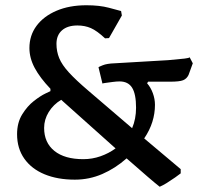

<svg xmlns="http://www.w3.org/2000/svg" viewBox="-20 -672 754 731"><path d="M588 39Q575 29 543.5 2Q512 -25 462 -69Q419 -31 369.5 -9.5Q320 12 265 12Q199 12 149.5 -8.5Q100 -29 72.5 -68Q45 -107 45 -161Q45 -205 64.5 -236.5Q84 -268 109 -287.5Q134 -307 153 -316Q172 -325 172 -325V-334Q132 -376 112 -413.5Q92 -451 92 -489Q92 -537 119 -573.5Q146 -610 195 -631Q244 -652 309 -652Q359 -652 394.5 -642.5Q430 -633 441 -630L444 -613L395 -527Q391 -527 387 -526.5Q383 -526 380 -526Q349 -555 326 -565Q303 -575 275 -575Q237 -575 216 -556.5Q195 -538 195 -505Q195 -476 205.5 -450.5Q216 -425 242.5 -396Q269 -367 316 -327L483 -184Q498 -219 498 -262Q498 -314 483 -338Q468 -362 435 -362Q424 -362 409 -360Q394 -358 383 -356.5Q372 -355 370 -354L355 -416Q355 -417 371 -423.5Q387 -430 416 -431L621 -443Q666 -447 683 -449Q700 -451 702 -454L714 -431L698 -387Q691 -372 677 -366.5Q663 -361 628 -361H544L540 -355Q554 -339 562 -317Q570 -295 570 -273Q570 -240 560 -208Q550 -176 529 -145L668 -28V-12Q662 -7 647 3.5Q632 14 616 24Q600 34 588 39ZM297 -66Q331 -66 362.5 -77Q394 -88 420 -107L213 -292Q183 -274 165.5 -245.5Q148 -217 148 -185Q148 -129 187 -97.5Q226 -66 297 -66Z"/></svg>

Font: Alegreya SemiBold
Style: Regular
Weight: 600
Designer: Juan Pablo del Peral
Foundry: Huerta Tipografica
Version: Version 2.009